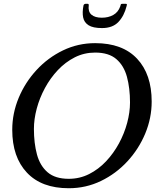

<svg xmlns="http://www.w3.org/2000/svg" viewBox="-20 -989 870 1019"><path d="M160 -305Q160 -229 176.2 -169Q192.5 -109 232.8 -74.5Q273 -40 345 -40Q403 -40 453 -65.2Q503 -90.5 543 -133Q583 -175.5 611.5 -228.2Q640 -281 655 -337.2Q670 -393.5 670 -445Q670 -521 653.8 -581Q637.5 -641 597.2 -675.5Q557 -710 485 -710Q427 -710 377 -684.8Q327 -659.5 287 -617Q247 -574.5 218.5 -521.8Q190 -469 175 -412.8Q160 -356.5 160 -305ZM345 10Q200.5 10 122.8 -72.8Q45 -155.5 45 -300Q45 -387.5 79.2 -469.8Q113.5 -552 174 -617.5Q234.5 -683 314.2 -721.5Q394 -760 485 -760Q630 -760 707.5 -677.5Q785 -595 785 -450Q785 -362.5 750.8 -280.2Q716.5 -198 656 -132.5Q595.5 -67 515.8 -28.5Q436 10 345 10ZM521.5 -840Q473.5 -840 450 -855Q426.5 -870 421.2 -896.8Q416 -923.5 423 -959.5Q425 -969 436.5 -969H443.5Q452 -969 451 -961Q446.5 -927.5 465.2 -911.2Q484 -895 520.5 -895Q555 -895 581 -909.5Q607 -924 618 -954.5Q620.5 -961.5 621.2 -965.2Q622 -969 631 -969H644.5Q652.5 -969 653.2 -966.8Q654 -964.5 652 -957Q639 -904.5 608.2 -872.2Q577.5 -840 521.5 -840Z"/></svg>

Font: Besley
Style: Italic
Weight: 400
Italic angle: -13°
Designer: Owen Earl
Foundry: indestructible type*
Version: Version 4.000; ttfautohint (v1.8.4.7-5d5b)